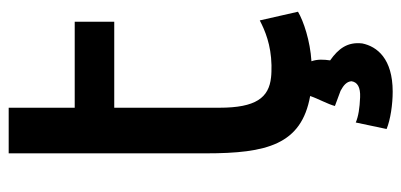

<svg xmlns="http://www.w3.org/2000/svg" viewBox="-261 -459 924 442"><g transform="rotate(-90 201.0 -238.0)"><path d="M283 60C310 79 326 100 322 134C315 168 287 204 211 204C182 204 147 199 125 190L140 119C154 125 173 128 198 129C221 130 233 123 235 109C234 98 226 91 213 84L178 71C182 55 195 32 201 14C89 -6 69 -86 69 -226V-680H174V-528H372V-437H174V-195C174 -111 197 -81 244 -76C252 -75 262 -75 272 -75C319 -76 352 -90 375 -102L395 -14C373 -1 328 14 281 17C286 31 285 46 283 60Z"/></g></svg>

Font: Repo Medium
Style: Regular
Weight: 500
Designer: Stefan Peev
Foundry: Context Ltd
Version: Version 1.502